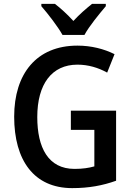

<svg xmlns="http://www.w3.org/2000/svg" viewBox="-20 -959 682 989"><path d="M525 -939H454C422 -913 392 -888 358 -851C327 -885 292 -917 263 -939H193V-927C228 -887 278 -822 302 -779H415C439 -824 492 -888 525 -927ZM345 -389V-290H466V-102C438 -94 406 -89 364 -89C228 -89 172 -199 172 -356C172 -526 247 -626 379 -626C435 -626 487 -610 532 -585L570 -680C516 -707 450 -724 379 -724C168 -724 53 -579 53 -358C53 -133 155 10 352 10C437 10 508 -3 578 -28V-389Z"/></svg>

Font: Noto Sans UI SemiCondensed Medium
Style: Regular
Weight: 500
Width: 4
Designer: Monotype Design Team
Foundry: Monotype Imaging Inc.
Version: Version 1.901